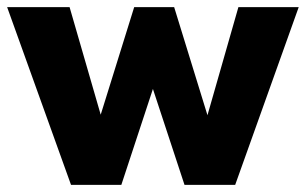

<svg xmlns="http://www.w3.org/2000/svg" viewBox="-30 -518 857 538"><path d="M169 0 -10 -498H165L257 -180H247L346 -498H458L556 -180H547L638 -498H807L629 0H487L378 -331H419L310 0Z"/></svg>

Font: Nunito Sans 10pt SemiCondensed Black
Style: Regular
Weight: 900
Width: 4
Designer: Vernon Adams
Foundry: Vernon Adams
Version: Version 3.101;gftools[0.9.27]